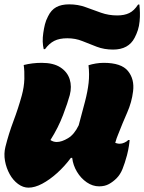

<svg xmlns="http://www.w3.org/2000/svg" viewBox="-22 -849 663 883"><path d="M87 -550Q107 -555 127.5 -557.5Q148 -560 170 -560Q224 -560 256 -539Q288 -518 298.5 -484.5Q309 -451 299 -412Q290 -378 268 -320Q246 -262 210 -205Q223 -196 239 -196Q262 -196 291 -213.5Q320 -231 340 -273Q357 -336 369 -382Q381 -428 385.5 -467.5Q390 -507 385 -549Q401 -554 419 -557Q437 -560 455 -560Q536 -560 566.5 -522.5Q597 -485 590 -429Q584 -379 563 -331.5Q542 -284 521 -230Q514 -214 508 -192Q511 -191 516.5 -189.5Q522 -188 529 -188Q539 -188 550 -193Q561 -198 568 -205H574Q574 -199 571 -178.5Q568 -158 562 -135Q552 -98 541.5 -72Q531 -46 514 -29Q498 -13 479 -2.5Q460 8 434 8Q404 8 377 -10.5Q350 -29 332 -59Q314 -89 310 -123H304Q275 -84 240.5 -53Q206 -22 172 -4Q138 14 109 14Q84 14 61 -3Q38 -20 22.5 -48Q7 -76 1 -109Q-5 -142 3 -174Q18 -234 40 -292.5Q62 -351 78 -409Q89 -449 90 -486Q91 -523 87 -550ZM517 -778Q550 -778 572.5 -789Q595 -800 613 -828H619Q621 -809 621.5 -790Q622 -771 620 -751Q618 -729 612 -710.5Q606 -692 597 -675Q569 -621 498 -621Q457 -621 423 -634Q389 -647 357 -660Q325 -673 288 -673Q251 -673 227.5 -661Q204 -649 185 -623H179Q171 -656 177 -697Q180 -718 184.5 -736.5Q189 -755 199 -774Q213 -803 236.5 -816Q260 -829 296 -829Q337 -829 372 -816Q407 -803 442.5 -790.5Q478 -778 517 -778Z"/></svg>

Font: Recursive Sn Csl St XBk
Style: Italic
Weight: 1000
Italic angle: -15°
Version: Version 1.085;hotconv 1.1.0;makeotfexe 2.6.0; ttfautohint (v